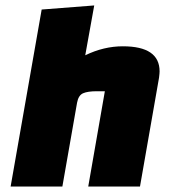

<svg xmlns="http://www.w3.org/2000/svg" viewBox="-20 -685 635 705"><path d="M263 -308 209 0H19L133 -650L326 -665L293 -482Q361 -515 431 -515Q566 -515 566 -423Q566 -416 564 -400L494 0H304L365 -350H336Q302 -350 285 -342.5Q268 -335 263 -308Z"/></svg>

Font: Changa One
Style: Italic
Weight: 400
Italic angle: -12°
Designer: Eduardo Rodriguez Tunni
Foundry: Eduardo Rodriguez Tunni
Version: Version 1.003